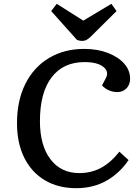

<svg xmlns="http://www.w3.org/2000/svg" viewBox="-20 -971 733 1005"><path d="M534 -562Q552 -596 521 -621Q490 -646 422 -646Q311 -646 250 -566Q189 -486 189 -337Q189 -210 244 -137.5Q299 -65 395 -65Q458 -65 509 -92.5Q560 -120 605 -177L653 -133Q606 -64 537 -25Q468 14 379 14Q285 14 215.5 -27Q146 -68 107.5 -144.5Q69 -221 69 -326Q69 -445 113 -532.5Q157 -620 236.5 -667.5Q316 -715 421 -715Q490 -715 544.5 -694Q599 -673 630 -638Q661 -603 661 -559Q661 -528 642 -508.5Q623 -489 594 -489Q571 -489 549.5 -498.5Q528 -508 514 -524ZM248 -913 277 -951 416 -863 563 -951 590 -913 464 -788Q450 -773 437.5 -765Q425 -757 411 -757Q402 -757 395.5 -758.5Q389 -760 383 -762Z"/></svg>

Font: Literata 7pt Medium
Style: Italic
Weight: 500
Italic angle: -2°
Designer: Latin by Veronika Burian and Jose Scaglione. Greek by Irene Vlachou. Cyrillic by Vera Evstafieva
Foundry: TypeTogether
Version: Version 3.002